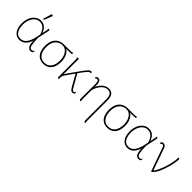

<svg xmlns="http://www.w3.org/2000/svg" viewBox="196 -1981 3460 3460"><g transform="rotate(45 1925.5 -251.0)"><path d="M227 12Q199 12 169 0Q139 -12 112.5 -40Q86 -68 69.5 -114.5Q53 -161 53 -231Q53 -308 79.5 -372Q106 -436 154.5 -474Q203 -512 268 -512Q309 -512 342.5 -496Q376 -480 402.5 -445Q429 -410 448 -352L434 -316Q413 -394 371 -438.5Q329 -483 270 -483Q220 -483 184.5 -459.5Q149 -436 126.5 -398Q104 -360 93.5 -316Q83 -272 83 -231Q83 -174 98 -125Q113 -76 145.5 -46.5Q178 -17 230 -17Q271 -17 301 -35.5Q331 -54 352 -83.5Q373 -113 386.5 -147Q400 -181 408 -213Q416 -245 420 -267L459 -457Q462 -473 463 -481.5Q464 -490 462 -502Q464 -504 467.5 -505Q471 -506 475 -506Q485 -506 489 -500.5Q493 -495 493.5 -488Q494 -481 492 -474L446 -253Q448 -141 461 -78.5Q474 -16 517 -16Q533 -16 545.5 -23Q558 -30 563 -45Q573 -39 573 -25Q573 -12 558.5 0Q544 12 517 12Q470 12 445.5 -34.5Q421 -81 421 -193L428 -185Q417 -136 392 -90.5Q367 -45 326.5 -16.5Q286 12 227 12ZM292 -557Q288 -556 279.5 -557Q271 -558 269 -562L320 -732Q331 -731 339.5 -728.5Q348 -726 356 -719Z M840 12Q777 12 731.5 -17.5Q686 -47 661 -104Q636 -161 636 -241Q636 -323 663.5 -381Q691 -439 742.5 -469.5Q794 -500 866 -500H1015Q1036 -500 1053.5 -501.5Q1071 -503 1081 -508Q1083 -507 1086.5 -503Q1090 -499 1090 -492Q1090 -478 1076 -476Q1062 -474 1036 -474L919 -473L859 -472Q803 -472 759.5 -445Q716 -418 692 -367Q668 -316 668 -242Q668 -168 690 -117.5Q712 -67 750.5 -41.5Q789 -16 839 -16Q925 -16 970.5 -76.5Q1016 -137 1017 -244Q1018 -300 1000 -351.5Q982 -403 945.5 -437Q909 -471 852 -472L910 -481Q958 -473 989 -435Q1020 -397 1035 -345.5Q1050 -294 1049 -244Q1049 -164 1024.5 -106.5Q1000 -49 953.5 -18.5Q907 12 840 12Z M1222 8Q1213 8 1208.5 2Q1204 -4 1204 -14V-417Q1204 -447 1202.5 -469.5Q1201 -492 1198 -504Q1201 -507 1205 -509.5Q1209 -512 1216 -512Q1225 -512 1229.5 -506.5Q1234 -501 1234 -490V-79L1220 -71Q1220 -91 1234 -115.5Q1248 -140 1264 -161L1418 -378Q1445 -413 1467 -442Q1489 -471 1509.5 -488.5Q1530 -506 1552 -506Q1564 -506 1568.5 -500Q1573 -494 1573 -488Q1573 -482 1570.5 -478Q1568 -474 1565 -472Q1563 -474 1560.5 -475.5Q1558 -477 1554 -477Q1538 -477 1517.5 -457Q1497 -437 1473 -405Q1449 -373 1422 -337L1283 -140Q1269 -122 1258 -103.5Q1247 -85 1240.5 -65.5Q1234 -46 1234 -25Q1234 -18 1236 -11.5Q1238 -5 1240 0Q1237 3 1233 5.5Q1229 8 1222 8ZM1581 8Q1568 8 1556 2.5Q1544 -3 1531.5 -16.5Q1519 -30 1506 -53L1372 -291L1391 -317L1526 -80Q1541 -54 1554.5 -37Q1568 -20 1584 -20Q1600 -20 1607 -30Q1614 -40 1617 -49Q1622 -45 1625 -40Q1628 -35 1628 -29Q1628 -21 1623 -12.5Q1618 -4 1607.5 2Q1597 8 1581 8Z M2121 230Q2111 230 2106.5 223.5Q2102 217 2100.5 205Q2099 193 2099 176V-338Q2099 -381 2090.5 -413.5Q2082 -446 2060 -465Q2038 -484 1996 -484Q1950 -484 1912.5 -457.5Q1875 -431 1848.5 -391.5Q1822 -352 1808 -313Q1794 -274 1794 -249V-56Q1794 -31 1796.5 -17.5Q1799 -4 1802 3Q1799 7 1795 9.5Q1791 12 1785 12Q1771 12 1767.5 -2Q1764 -16 1764 -41L1765 -260Q1765 -326 1765.5 -376.5Q1766 -427 1758 -455.5Q1750 -484 1724 -484Q1710 -484 1701 -477Q1692 -470 1688 -460Q1684 -464 1681.5 -469Q1679 -474 1679 -480Q1679 -496 1694.5 -504Q1710 -512 1726 -512Q1752 -512 1769 -495.5Q1786 -479 1792 -434.5Q1798 -390 1792 -307L1780 -313Q1804 -383 1840 -427Q1876 -471 1916.5 -491.5Q1957 -512 1996 -512Q2027 -512 2051.5 -503Q2076 -494 2093.5 -473Q2111 -452 2120 -417Q2129 -382 2129 -330V149Q2129 163 2129.5 177Q2130 191 2132 202.5Q2134 214 2137 221Q2136 223 2131.5 226.5Q2127 230 2121 230Z M2469 12Q2406 12 2360.5 -17.5Q2315 -47 2290 -104Q2265 -161 2265 -241Q2265 -323 2292.5 -381Q2320 -439 2371.5 -469.5Q2423 -500 2495 -500H2644Q2665 -500 2682.5 -501.5Q2700 -503 2710 -508Q2712 -507 2715.5 -503Q2719 -499 2719 -492Q2719 -478 2705 -476Q2691 -474 2665 -474L2548 -473L2488 -472Q2432 -472 2388.5 -445Q2345 -418 2321 -367Q2297 -316 2297 -242Q2297 -168 2319 -117.5Q2341 -67 2379.5 -41.5Q2418 -16 2468 -16Q2554 -16 2599.5 -76.5Q2645 -137 2646 -244Q2647 -300 2629 -351.5Q2611 -403 2574.5 -437Q2538 -471 2481 -472L2539 -481Q2587 -473 2618 -435Q2649 -397 2664 -345.5Q2679 -294 2678 -244Q2678 -164 2653.5 -106.5Q2629 -49 2582.5 -18.5Q2536 12 2469 12Z M2979 12Q2951 12 2921 0Q2891 -12 2864.5 -40Q2838 -68 2821.5 -114.5Q2805 -161 2805 -231Q2805 -308 2831.5 -372Q2858 -436 2906.5 -474Q2955 -512 3020 -512Q3061 -512 3094.5 -496Q3128 -480 3154.5 -445Q3181 -410 3200 -352L3186 -316Q3165 -394 3123 -438.5Q3081 -483 3022 -483Q2972 -483 2936.5 -459.5Q2901 -436 2878.5 -398Q2856 -360 2845.5 -316Q2835 -272 2835 -231Q2835 -174 2850 -125Q2865 -76 2897.5 -46.5Q2930 -17 2982 -17Q3023 -17 3053 -35.5Q3083 -54 3104 -83.5Q3125 -113 3138.5 -147Q3152 -181 3160 -213Q3168 -245 3172 -267L3211 -457Q3214 -473 3215 -481.5Q3216 -490 3214 -502Q3216 -504 3219.5 -505Q3223 -506 3227 -506Q3237 -506 3241 -500.5Q3245 -495 3245.5 -488Q3246 -481 3244 -474L3198 -253Q3200 -141 3213 -78.5Q3226 -16 3269 -16Q3285 -16 3297.5 -23Q3310 -30 3315 -45Q3325 -39 3325 -25Q3325 -12 3310.5 0Q3296 12 3269 12Q3222 12 3197.5 -34.5Q3173 -81 3173 -193L3180 -185Q3169 -136 3144 -90.5Q3119 -45 3078.5 -16.5Q3038 12 2979 12Z M3589 8 3432 -437Q3423 -462 3414.5 -472.5Q3406 -483 3390 -483Q3373 -483 3364 -474Q3355 -465 3351 -455Q3347 -457 3343.5 -462Q3340 -467 3340 -474Q3340 -482 3350 -497Q3360 -512 3390 -512Q3410 -512 3428.5 -499Q3447 -486 3459 -451L3609 -23L3588 -26Q3602 -26 3620 -49.5Q3638 -73 3656.5 -111Q3675 -149 3692 -194Q3712 -247 3727.5 -304Q3743 -361 3751.5 -412Q3760 -463 3760 -497Q3760 -502 3759.5 -507.5Q3759 -513 3758 -514Q3760 -515 3763.5 -516.5Q3767 -518 3772 -518Q3785 -518 3788 -511Q3791 -504 3791 -499Q3791 -459 3782.5 -410Q3774 -361 3760.5 -310.5Q3747 -260 3730.5 -213.5Q3714 -167 3699 -132Q3680 -89 3659.5 -57.5Q3639 -26 3621 -9Q3603 8 3589 8Z"/></g></svg>

Font: Arima Thin
Style: Regular
Weight: 100
Designer: Joana Correia and Natanael Gama
Foundry: NDISCOVER
Version: Version 1.101;gftools[0.9.23]